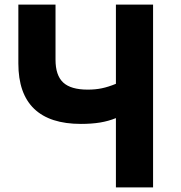

<svg xmlns="http://www.w3.org/2000/svg" viewBox="-20 -820 790 840"><path d="M222.9 -800V-559Q222.9 -490.2 256.5 -459Q290 -427.9 363.9 -427.9Q397.6 -427.9 425.6 -433.8Q453.6 -439.6 487.1 -453.3V-800H649.7V0H487.1V-303.3Q455.2 -290.2 418.1 -284Q381.1 -277.9 333.9 -277.9Q198.2 -277.9 129.2 -344.2Q60.3 -410.5 60.3 -542.4V-800Z"/></svg>

Font: Martian Mono sWd Rg
Style: Regular
Weight: 400
Width: 6
Monospace: yes
Designer: Roman Shamin
Foundry: Evil Martians
Version: Version 1.000